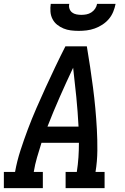

<svg xmlns="http://www.w3.org/2000/svg" viewBox="-29 -975 649 995"><path d="M-9 0V-84H49Q59 -140 77 -195.5Q95 -251 115.5 -305.5Q136 -360 159.5 -414Q183 -468 207.5 -521.5Q232 -575 257.5 -628.5Q283 -682 310 -735H421Q430 -682 438 -628.5Q446 -575 453 -521.5Q460 -468 465 -414Q470 -360 473 -305Q476 -250 475.5 -194.5Q475 -139 466 -84H513V0H311V-84H369Q375 -122 377.5 -159.5Q380 -197 380 -235H186Q174 -197 163 -159.5Q152 -122 146 -84H193V0ZM217 -319H378Q374 -396 366.5 -472Q359 -548 350 -624Q314 -548 280.5 -472Q247 -396 217 -319ZM379 -815Q358 -815 338 -817.5Q318 -820 300 -827.5Q282 -835 267 -847Q252 -859 243 -876.5Q234 -894 232.5 -914.5Q231 -935 234 -955H330Q327 -942 331 -930Q335 -918 344.5 -910.5Q354 -903 367 -900.5Q380 -898 392 -898Q406 -898 419 -900.5Q432 -903 444 -910.5Q456 -918 464 -930Q472 -942 474 -955H570Q566 -934 557.5 -913.5Q549 -893 535 -876.5Q521 -860 502 -847.5Q483 -835 462 -827.5Q441 -820 420 -817.5Q399 -815 379 -815Z"/></svg>

Font: Iosevka Curly Slab MdEx
Style: Italic
Weight: 500
Width: 7
Italic angle: -9°
Monospace: yes
Designer: Belleve Invis
Foundry: Belleve Invis
Version: Version 11.0.0; ttfautohint (v1.8.3)